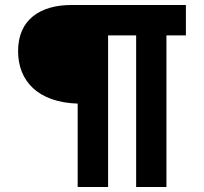

<svg xmlns="http://www.w3.org/2000/svg" viewBox="-20 -750 818 770"><path d="M291.5 0H413.5V-608H526V0H647.5V-608H725.5V-730H267C142.5 -730 52.5 -672.5 52.5 -545C52.5 -424 133.5 -339.5 291.5 -334.5Z"/></svg>

Font: Monaspace Neon Wide
Style: Bold
Weight: 700
Width: 7
Designer: Riley Cran & the Lettermatic Team
Foundry: Lettermatic
Version: Version 1.000 (Monaspace Neon)